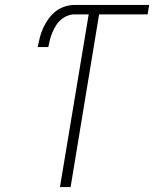

<svg xmlns="http://www.w3.org/2000/svg" viewBox="-20 -755 640 775"><path d="M222 0 338 -697H281Q266 -697 251.5 -691Q237 -685 225 -674.5Q213 -664 205 -650.5Q197 -637 191 -623Q185 -609 181.5 -594.5Q178 -580 175 -565H132Q136 -585 141 -604.5Q146 -624 154.5 -642.5Q163 -661 175.5 -678.5Q188 -696 204.5 -709Q221 -722 241 -728.5Q261 -735 281 -735H582L576 -697H380L265 0Z"/></svg>

Font: Iosevka SS04 XLt Ex
Style: Italic
Weight: 200
Width: 7
Italic angle: -9°
Monospace: yes
Designer: Belleve Invis
Foundry: Belleve Invis
Version: Version 19.0.0; ttfautohint (v1.8.4)